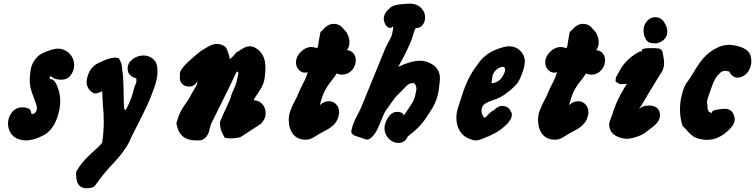

<svg xmlns="http://www.w3.org/2000/svg" viewBox="-20 -759 4082 1038"><path d="M250 -332Q273.4 -332 288.1 -296.9Q305.7 -254.9 305.7 -211.9Q305.7 -169.9 289.1 -122.1Q263.7 -51.8 212.9 -26.4Q164.1 0 119.1 0Q79.1 0 51.8 -23.4Q23.4 -50.8 23.4 -90.8Q23.4 -126 44.9 -152.3Q66.4 -178.7 100.6 -178.7Q113.3 -178.7 120.1 -176.8Q132.8 -173.8 138.7 -169.9Q144.5 -166 145.5 -162.6Q146.5 -159.2 147.5 -152.3Q148.4 -136.7 167 -146.5Q179.7 -158.2 179.7 -175.8Q179.7 -189.5 160.2 -237.8Q140.6 -286.1 140.6 -322.3Q140.6 -336.9 141.6 -343.8Q142.6 -347.7 143.6 -363.8Q144.5 -379.9 147.5 -391.6Q150.4 -403.3 157.2 -417Q176.8 -456.1 212.9 -472.7Q264.6 -496.1 293 -496.1Q325.2 -496.1 350.6 -474.6Q380.9 -446.3 380.9 -406.2Q380.9 -375 359.4 -348.6Q342.8 -328.1 311.5 -328.1Q272.5 -328.1 253.9 -348.6Q247.1 -341.8 250 -332Z M717.8 -335.9Q706.1 -335.9 688 -349.1Q669.9 -362.3 669.9 -388.7Q669.9 -418 696.3 -438.5Q722.7 -459 755.9 -459Q782.2 -459 803.7 -443.4Q812.5 -436.5 818.4 -428.7Q824.2 -420.9 826.7 -411.1Q829.1 -401.4 830.1 -396Q831.1 -390.6 831.1 -378.9Q831.1 -367.2 831.1 -366.2V-363.3Q831.1 -334 812.5 -281.2Q793.9 -228.5 774.9 -188Q755.9 -147.5 727.1 -90.8Q698.2 -34.2 694.3 -26.4Q690.4 -19.5 685.5 -7.3Q680.7 4.9 675.3 14.6Q669.9 24.4 663.1 35.2Q633.8 81.1 587.4 129.4Q541 177.7 494.1 244.1Q483.4 258.8 447.3 258.8Q391.6 258.8 391.6 185.5V174.8Q391.6 169.9 394.5 165Q420.9 118.2 469.7 74.2Q518.6 30.3 532.2 12.7Q541 -44.9 541 -100.6Q541 -151.4 536.1 -191.4Q535.2 -211.9 532.2 -267.6Q525.4 -258.8 513.7 -258.8L511.7 -257.8Q508.8 -255.9 504.9 -254.9Q501 -253.9 496.1 -253.9Q483.4 -253.9 470.7 -265.6Q448.2 -285.2 448.2 -316.4Q448.2 -334 459 -362.3Q466.8 -381.8 480.5 -395.5Q494.1 -409.2 504.4 -414.6Q514.6 -419.9 539.1 -430.7Q570.3 -444.3 597.7 -447.3Q621.1 -447.3 624 -441.4Q639.6 -414.1 639.6 -394.5V-392.6Q639.6 -390.6 641.6 -375Q646.5 -348.6 647.5 -294.4Q648.4 -240.2 649.4 -202.1Q650.4 -164.1 656.2 -164.1Q661.1 -164.1 668 -179.7Q692.4 -230.5 698.7 -259.3Q705.1 -288.1 717.8 -316.4Q715.8 -331.1 717.8 -335.9Z M1218.8 -286.1 1120.1 -86.9Q1119.1 -85.9 1116.2 -72.8Q1113.3 -59.6 1108.9 -44.9Q1104.5 -30.3 1092.3 -16.6Q1080.1 -2.9 1061.5 0H1037.1Q952.1 0 934.6 -85.9Q933.6 -91.8 934.6 -96.7Q948.2 -148.4 976.1 -188Q1003.9 -227.5 1006.8 -234.4Q1014.6 -251 1025.4 -268.1Q1036.1 -285.2 1041.5 -295.9Q1046.9 -306.6 1046.9 -320.3Q1032.2 -291 1002 -291Q989.3 -291 978.5 -295.9Q952.1 -307.6 952.1 -339.8L953.1 -352.5Q953.1 -353.5 952.6 -355.5Q952.1 -357.4 952.1 -358.4Q952.1 -376 974.6 -401.4Q997.1 -426.8 1030.3 -454.1Q1063.5 -481.4 1064.5 -482.4Q1071.3 -486.3 1089.4 -497.6Q1107.4 -508.8 1122.1 -515.1Q1136.7 -521.5 1153.3 -521.5Q1172.9 -521.5 1194.3 -508.8Q1203.1 -503.9 1211.9 -479.5Q1220.7 -455.1 1221.7 -438.5L1240.2 -455.1L1258.8 -476.6Q1264.6 -480.5 1268.6 -481.4Q1270.5 -482.4 1280.3 -489.3Q1290 -496.1 1303.2 -502.4Q1316.4 -508.8 1330.1 -508.8Q1344.7 -508.8 1361.3 -500Q1415 -468.8 1415 -393.6Q1415 -373 1411.1 -339.8Q1407.2 -302.7 1380.9 -265.1Q1354.5 -227.5 1351.6 -216.8Q1378.9 -216.8 1397.5 -196.8Q1416 -176.8 1416 -147.5Q1416 -127.9 1406.7 -111.3Q1397.5 -94.7 1387.2 -87.4Q1377 -80.1 1361.8 -70.8Q1346.7 -61.5 1342.8 -58.6Q1336.9 -53.7 1281.2 -18.6L1278.3 -17.6Q1275.4 -16.6 1270.5 -15.6Q1265.6 -14.6 1259.3 -13.7Q1252.9 -12.7 1244.6 -11.7Q1236.3 -10.7 1228.5 -10.7Q1213.9 -10.7 1198.2 -13.7Q1196.3 -13.7 1195.3 -14.6Q1194.3 -15.6 1193.8 -16.6Q1193.4 -17.6 1192.4 -19.5Q1191.4 -21.5 1190.4 -23.4Q1168.9 -55.7 1168.9 -95.7Q1168.9 -101.6 1179.2 -124Q1189.5 -146.5 1204.6 -179.2Q1219.7 -211.9 1227.5 -232.4Q1230.5 -249 1242.7 -273.9Q1254.9 -298.8 1259.8 -320.3Q1261.7 -328.1 1263.7 -337.9Q1265.6 -347.7 1267.1 -353.5Q1268.6 -359.4 1268.6 -363.3Q1268.6 -371.1 1262.7 -372.1Q1259.8 -372.1 1252.9 -358.9Q1246.1 -345.7 1235.4 -321.3Q1224.6 -296.9 1218.8 -286.1Z M1631.8 -3.9Q1587.9 -3.9 1564.5 -33.7Q1541 -63.5 1541 -110.4Q1541 -136.7 1550.3 -161.6Q1559.6 -186.5 1574.2 -213.9Q1588.9 -241.2 1594.7 -256.8Q1602.5 -277.3 1619.1 -308.6Q1635.7 -339.8 1643.6 -369.1Q1635.7 -366.2 1628.9 -366.2Q1609.4 -366.2 1594.7 -382.3Q1580.1 -398.4 1580.1 -421.9Q1580.1 -455.1 1611.3 -483.4Q1635.7 -504.9 1663.1 -504.9Q1670.9 -504.9 1677.7 -503.4Q1684.6 -502 1688.5 -500L1693.4 -498Q1695.3 -500 1696.3 -501.5Q1697.3 -502.9 1698.2 -505.9Q1699.2 -508.8 1699.7 -511.7Q1700.2 -514.6 1701.2 -521.5Q1702.1 -528.3 1703.1 -534.7Q1704.1 -541 1706.5 -553.7Q1709 -566.4 1710.9 -579.1Q1711.9 -588.9 1722.7 -594.7Q1723.6 -595.7 1732.9 -606Q1742.2 -616.2 1755.4 -623Q1768.6 -629.9 1785.2 -629.9H1787.1Q1799.8 -629.9 1811 -624.5Q1822.3 -619.1 1827.6 -613.3Q1833 -607.4 1839.4 -600.1Q1845.7 -592.8 1846.7 -591.8Q1854.5 -585.9 1861.8 -567.4Q1869.1 -548.8 1869.1 -529.3Q1869.1 -504.9 1855.5 -488.3Q1878.9 -485.4 1891.1 -470.2Q1903.3 -455.1 1903.3 -433.6Q1903.3 -397.5 1875 -372.1Q1855.5 -355.5 1830.1 -355.5Q1811.5 -355.5 1800.8 -362.3Q1790 -344.7 1768.6 -317.9Q1747.1 -291 1734.4 -265.1Q1721.7 -239.3 1709 -190.4Q1731.4 -211.9 1757.8 -211.9Q1781.2 -211.9 1797.4 -194.8Q1813.5 -177.7 1813.5 -152.3Q1813.5 -150.4 1813 -147.5Q1812.5 -144.5 1812.5 -142.6Q1809.6 -123 1801.3 -107.4Q1793 -91.8 1779.3 -80.1Q1765.6 -68.4 1755.4 -62Q1745.1 -55.7 1726.1 -45.9Q1707 -36.1 1701.2 -32.2Q1699.2 -31.2 1690.4 -25.4Q1681.6 -19.5 1677.2 -17.1Q1672.9 -14.6 1664.6 -10.7Q1656.2 -6.8 1648.4 -5.4Q1640.6 -3.9 1631.8 -3.9Z M2227.5 -607.4Q2220.7 -596.7 2210.4 -561Q2200.2 -525.4 2164.1 -455.1L2132.8 -397.5Q2202.1 -430.7 2251 -430.7Q2290 -430.7 2324.2 -406.2Q2358.4 -380.9 2358.4 -334Q2358.4 -322.3 2353.5 -285.2Q2350.6 -252.9 2339.8 -223.1Q2329.1 -193.4 2317.9 -174.8Q2306.6 -156.2 2284.2 -123Q2261.7 -89.8 2240.2 -68.8Q2218.8 -47.9 2183.6 -20.5L2181.6 -15.6Q2178.7 -9.8 2175.3 -4.9Q2171.9 0 2163.6 5.4Q2155.3 10.7 2144.5 12.7Q2140.6 13.7 2133.8 13.7Q2103.5 13.7 2081.1 -10.3Q2058.6 -34.2 2058.6 -65.4Q2058.6 -79.1 2062.5 -90.8Q2085 -154.3 2126 -154.3H2132.8Q2162.1 -150.4 2162.1 -135.7V-132.8L2194.3 -180.7Q2214.8 -209 2222.7 -234.4Q2231.4 -271.5 2231.4 -277.3Q2231.4 -285.2 2228.5 -293.9Q2222.7 -309.6 2216.8 -309.6H2211.9Q2198.2 -309.6 2189 -303.7Q2179.7 -297.9 2161.1 -277.8Q2142.6 -257.8 2131.8 -248Q2115.2 -232.4 2094.7 -202.1Q2074.2 -171.9 2065.4 -161.1Q2056.6 -148.4 2032.7 -87.9Q2008.8 -27.3 1977.5 -7.8Q1965.8 -2 1956.1 -5.9L1895.5 -26.4Q1878.9 -37.1 1878.9 -46.9Q1878.9 -50.8 1879.9 -53.7Q1887.7 -91.8 1909.2 -131.3Q1930.7 -170.9 1940.4 -197.3L2064.5 -501Q2070.3 -514.6 2083.5 -537.6Q2096.7 -560.5 2099.6 -575.2Q2105.5 -599.6 2105.5 -612.3Q2105.5 -616.2 2104.5 -616.2Q2103.5 -616.2 2102.5 -615.2Q2097.7 -608.4 2089.8 -608.4Q2070.3 -608.4 2059.6 -634.8Q2054.7 -647.5 2054.7 -657.2Q2054.7 -687.5 2087.9 -715.8Q2110.4 -735.4 2163.1 -737.3Q2168 -737.3 2178.7 -738.3Q2189.5 -739.3 2195.3 -739.3Q2235.4 -739.3 2258.8 -713.9Q2278.3 -692.4 2278.3 -665Q2278.3 -643.6 2266.6 -626Q2252.9 -607.4 2229.5 -607.4Z M2636.7 -308.6Q2676.8 -312.5 2696.3 -344.7Q2710.9 -369.1 2710.9 -380.9Q2710.9 -388.7 2706.1 -395.5Q2701.2 -400.4 2681.6 -393.6Q2659.2 -385.7 2643.6 -354.5Q2642.6 -348.6 2640.6 -333.5Q2638.7 -318.4 2636.7 -308.6ZM2599.6 -123Q2603.5 -123 2607.9 -127Q2612.3 -130.9 2616.2 -136.2Q2620.1 -141.6 2629.9 -149.9Q2639.6 -158.2 2652.3 -165L2658.2 -170.9Q2665 -176.8 2674.8 -181.6Q2684.6 -186.5 2696.3 -186.5Q2697.3 -186.5 2700.2 -186Q2703.1 -185.5 2705.1 -185.5Q2716.8 -183.6 2725.6 -177.2Q2734.4 -170.9 2736.3 -166L2739.3 -160.2Q2746.1 -151.4 2747.1 -144.5V-138.7Q2747.1 -112.3 2715.3 -83Q2683.6 -53.7 2659.2 -41Q2634.8 -28.3 2620.1 -21.5H2619.1Q2615.2 -20.5 2591.8 -10.3Q2568.4 0 2550.8 0Q2540 0 2521.5 -6.8Q2486.3 -18.6 2466.8 -49.3Q2447.3 -80.1 2447.3 -124Q2447.3 -140.6 2450.7 -156.2Q2454.1 -171.9 2461.9 -194.8Q2469.7 -217.8 2471.7 -224.6Q2501 -324.2 2544.9 -386.7Q2565.4 -416 2575.2 -428.7Q2585 -441.4 2606.9 -459.5Q2628.9 -477.5 2655.3 -488.3Q2705.1 -508.8 2733.4 -508.8Q2767.6 -508.8 2792 -485.4Q2817.4 -460 2817.4 -425.8Q2817.4 -397.5 2796.9 -347.7Q2793 -335.9 2787.1 -325.7Q2781.2 -315.4 2776.9 -309.1Q2772.5 -302.7 2762.7 -293.5Q2752.9 -284.2 2749.5 -280.8Q2746.1 -277.3 2733.9 -267.6Q2721.7 -257.8 2718.8 -255.9Q2687.5 -230.5 2643.6 -216.8Q2599.6 -203.1 2589.8 -185.5Q2583 -172.9 2583 -160.2Q2583 -150.4 2586.4 -141.6Q2589.8 -132.8 2593.8 -127.9Q2597.7 -123 2599.6 -123Z M2979.5 -3.9Q2935.5 -3.9 2912.1 -33.7Q2888.7 -63.5 2888.7 -110.4Q2888.7 -136.7 2897.9 -161.6Q2907.2 -186.5 2921.9 -213.9Q2936.5 -241.2 2942.4 -256.8Q2950.2 -277.3 2966.8 -308.6Q2983.4 -339.8 2991.2 -369.1Q2983.4 -366.2 2976.6 -366.2Q2957 -366.2 2942.4 -382.3Q2927.7 -398.4 2927.7 -421.9Q2927.7 -455.1 2959 -483.4Q2983.4 -504.9 3010.7 -504.9Q3018.6 -504.9 3025.4 -503.4Q3032.2 -502 3036.1 -500L3041 -498Q3043 -500 3043.9 -501.5Q3044.9 -502.9 3045.9 -505.9Q3046.9 -508.8 3047.4 -511.7Q3047.9 -514.6 3048.8 -521.5Q3049.8 -528.3 3050.8 -534.7Q3051.8 -541 3054.2 -553.7Q3056.6 -566.4 3058.6 -579.1Q3059.6 -588.9 3070.3 -594.7Q3071.3 -595.7 3080.6 -606Q3089.8 -616.2 3103 -623Q3116.2 -629.9 3132.8 -629.9H3134.8Q3147.5 -629.9 3158.7 -624.5Q3169.9 -619.1 3175.3 -613.3Q3180.7 -607.4 3187 -600.1Q3193.4 -592.8 3194.3 -591.8Q3202.1 -585.9 3209.5 -567.4Q3216.8 -548.8 3216.8 -529.3Q3216.8 -504.9 3203.1 -488.3Q3226.6 -485.4 3238.8 -470.2Q3251 -455.1 3251 -433.6Q3251 -397.5 3222.7 -372.1Q3203.1 -355.5 3177.7 -355.5Q3159.2 -355.5 3148.4 -362.3Q3137.7 -344.7 3116.2 -317.9Q3094.7 -291 3082 -265.1Q3069.3 -239.3 3056.6 -190.4Q3079.1 -211.9 3105.5 -211.9Q3128.9 -211.9 3145 -194.8Q3161.1 -177.7 3161.1 -152.3Q3161.1 -150.4 3160.6 -147.5Q3160.2 -144.5 3160.2 -142.6Q3157.2 -123 3148.9 -107.4Q3140.6 -91.8 3127 -80.1Q3113.3 -68.4 3103 -62Q3092.8 -55.7 3073.7 -45.9Q3054.7 -36.1 3048.8 -32.2Q3046.9 -31.2 3038.1 -25.4Q3029.3 -19.5 3024.9 -17.1Q3020.5 -14.6 3012.2 -10.7Q3003.9 -6.8 2996.1 -5.4Q2988.3 -3.9 2979.5 -3.9Z M3587.9 -587.9Q3587.9 -560.5 3566.9 -542.5Q3545.9 -524.4 3520.5 -524.4Q3516.6 -524.4 3512.7 -524.9Q3508.8 -525.4 3504.4 -525.9Q3500 -526.4 3496.1 -527.3Q3476.6 -532.2 3467.8 -554.7Q3459 -573.2 3459 -592.8Q3459 -622.1 3477.1 -644Q3495.1 -666 3522.5 -666Q3542 -666 3555.2 -655.8Q3568.4 -645.5 3576.2 -628.9Q3580.1 -623 3582.5 -616.2Q3585 -609.4 3586.4 -602.1Q3587.9 -594.7 3587.9 -587.9ZM3332 -380.9Q3368.2 -444.3 3438.5 -480.5Q3440.4 -481.4 3446.3 -481.4Q3451.2 -482.4 3451.2 -483.4Q3450.2 -484.4 3450.2 -487.3Q3450.2 -499 3498 -499Q3524.4 -499 3540 -497.1Q3559.6 -493.2 3562.5 -475.6Q3562.5 -474.6 3566.4 -453.1Q3570.3 -431.6 3570.3 -418.9Q3570.3 -382.8 3547.9 -355.5Q3540 -341.8 3510.3 -293.9Q3480.5 -246.1 3460.9 -210.9Q3455.1 -200.2 3446.3 -187.5Q3437.5 -174.8 3435.5 -168.9Q3453.1 -188.5 3485.4 -188.5H3493.2Q3539.1 -184.6 3545.9 -151.4Q3547.9 -146.5 3547.9 -136.7Q3547.9 -121.1 3540 -106.9Q3532.2 -92.8 3523.4 -85Q3514.6 -77.1 3501 -66.9Q3487.3 -56.6 3483.4 -53.7Q3457 -29.3 3416 -17.6Q3387.7 -8.8 3367.2 -8.8Q3353.5 -8.8 3335.9 -13.7Q3292 -27.3 3279.3 -56.6Q3273.4 -71.3 3273.4 -83Q3273.4 -93.8 3276.4 -103.5Q3279.3 -113.3 3283.7 -123Q3288.1 -132.8 3289.1 -135.7Q3311.5 -216.8 3369.1 -305.7L3332 -303.7Q3308.6 -315.4 3307.6 -320.3Q3307.6 -322.3 3309.6 -339.8Z M3804.7 -188.5V-183.6Q3804.7 -149.4 3828.1 -149.4H3830.1Q3830.1 -150.4 3829.6 -150.4Q3829.1 -150.4 3829.1 -151.4Q3829.1 -164.1 3868.2 -168Q3869.1 -168 3878.9 -169.4Q3888.7 -170.9 3896.5 -170.9Q3932.6 -170.9 3945.3 -141.6Q3952.1 -127.9 3952.1 -114.3Q3952.1 -78.1 3896.5 -36.1Q3851.6 -2.9 3801.8 -2.9Q3781.2 -2.9 3758.8 -8.8Q3738.3 -13.7 3723.1 -25.4Q3708 -37.1 3694.8 -52.7Q3681.6 -68.4 3675.8 -73.2Q3668.9 -78.1 3668 -85Q3656.2 -124 3656.2 -168Q3656.2 -205.1 3664.6 -240.2Q3672.9 -275.4 3681.6 -292L3689.5 -308.6Q3708 -330.1 3732.9 -373Q3757.8 -416 3785.2 -447.3Q3812.5 -478.5 3855.5 -500Q3887.7 -516.6 3921.9 -516.6Q3944.3 -516.6 3972.7 -508.8Q4029.3 -492.2 4038.1 -456.1Q4042 -438.5 4042 -428.7Q4042 -398.4 4025.9 -373.5Q4009.8 -348.6 3979.5 -340.8Q3971.7 -338.9 3967.8 -338.9Q3954.1 -338.9 3942.9 -347.2Q3931.6 -355.5 3927.7 -363.3L3922.9 -372.1Q3908.2 -376 3898.4 -376Q3887.7 -376 3878.9 -370.1Q3867.2 -359.4 3859.4 -351.1Q3851.6 -342.8 3845.7 -331.1Q3839.8 -319.3 3836.9 -313Q3834 -306.6 3827.1 -287.6Q3820.3 -268.6 3816.4 -257.8Q3801.8 -216.8 3801.8 -206.1Q3801.8 -203.1 3803.2 -198.2Q3804.7 -193.4 3804.7 -188.5Z"/></svg>

Font: Essays1743
Style: BoldItalic
Weight: 700
Italic angle: -10°
Designer: Based on the typeface in a 1743 English translation of the essays of Montaigne.  PostScript/TrueType font designed by Jo
Version: Version 002.100